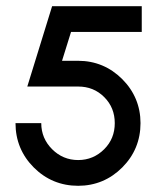

<svg xmlns="http://www.w3.org/2000/svg" viewBox="-20 -599 508 619"><path d="M209 -496H437V-579H148L68 -320H232C265 -320 293 -309 316 -286C339 -263 350 -235 350 -202C350 -169 339 -141 316 -118C293 -95 265 -83 232 -83C199 -83 171 -95 148 -118C125 -141 113 -169 113 -202H30C30 -146 50 -98 89 -59C128 -20 176 0 232 0C287 0 335 -20 374 -59C413 -98 433 -146 433 -202C433 -257 413 -305 374 -344C335 -383 287 -403 232 -403H180Z"/></svg>

Font: Kunika
Style: Regular
Weight: 400
Designer: Leo Kuroshita
Foundry: kurogedelic
Version: Version 1.000;PS 001.000;hotconv 1.0.88;makeotf.lib2.5.64775